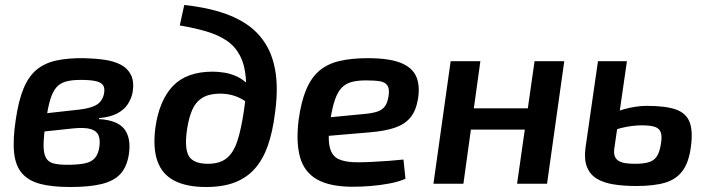

<svg xmlns="http://www.w3.org/2000/svg" viewBox="-20 -736 2842 769"><path d="M318 -503Q361 -502 399 -496.5Q437 -491 464.5 -476.5Q492 -462 505 -435Q518 -408 511 -365Q506 -341 492 -319Q478 -297 450 -282Q422 -267 377 -263L376 -259Q450 -255 478 -219Q506 -183 496 -117Q488 -67 462 -39Q436 -11 387 1Q338 13 261 13Q188 13 141 0.5Q94 -12 68 -42Q42 -72 36.5 -124.5Q31 -177 43 -256Q54 -333 74.5 -382Q95 -431 127.5 -457.5Q160 -484 207 -494Q254 -504 318 -503ZM303 -416Q266 -416 242.5 -409Q219 -402 204.5 -384.5Q190 -367 180.5 -334.5Q171 -302 164 -251Q155 -193 154.5 -158Q154 -123 163.5 -105Q173 -87 194 -81.5Q215 -76 249 -76Q292 -76 319 -81.5Q346 -87 360 -103Q374 -119 378 -148Q382 -176 374.5 -194Q367 -212 343.5 -219Q320 -226 276 -222L144 -208L153 -281L279 -295Q322 -299 346 -307Q370 -315 381 -328Q392 -341 396 -358Q401 -381 393.5 -393.5Q386 -406 364 -411Q342 -416 303 -416Z M718 -716Q794 -708 857 -689.5Q920 -671 967.5 -639Q1015 -607 1045 -558Q1075 -509 1084.5 -440.5Q1094 -372 1081 -280Q1072 -208 1053 -153.5Q1034 -99 1002 -62Q970 -25 922 -6Q874 13 805 13Q728 13 679 -12Q630 -37 611 -89.5Q592 -142 602 -222Q617 -333 672 -391Q727 -449 832 -449Q854 -449 879 -445Q904 -441 929 -429.5Q954 -418 975 -396Q996 -374 1012 -337L1003 -290Q984 -316 961 -331.5Q938 -347 913 -354Q888 -361 862 -361Q818 -361 791 -344.5Q764 -328 750 -296Q736 -264 729 -217Q718 -140 737 -110Q756 -80 813 -80Q860 -80 887.5 -102Q915 -124 930.5 -171Q946 -218 957 -293Q969 -370 964.5 -424Q960 -478 940.5 -514.5Q921 -551 887.5 -573.5Q854 -596 807 -610Q760 -624 700 -634Z M1453 -503Q1538 -503 1584.5 -484.5Q1631 -466 1647 -429.5Q1663 -393 1654 -339Q1646 -292 1623.5 -265Q1601 -238 1561.5 -224.5Q1522 -211 1461 -206L1215 -185L1226 -259L1444 -280Q1474 -283 1492.5 -289.5Q1511 -296 1521.5 -310Q1532 -324 1536 -350Q1541 -379 1532 -393Q1523 -407 1502 -410.5Q1481 -414 1446 -414Q1412 -414 1388 -407.5Q1364 -401 1348 -384Q1332 -367 1321.5 -336.5Q1311 -306 1303 -256Q1292 -184 1300.5 -147.5Q1309 -111 1336.5 -98.5Q1364 -86 1410 -86Q1435 -86 1468 -87.5Q1501 -89 1534.5 -91.5Q1568 -94 1596 -97L1604 -20Q1577 -8 1539.5 -1Q1502 6 1464.5 9Q1427 12 1394 12Q1302 12 1250.5 -17Q1199 -46 1182 -105.5Q1165 -165 1176 -255Q1186 -329 1206.5 -377.5Q1227 -426 1260 -453.5Q1293 -481 1341 -492Q1389 -503 1453 -503Z M1904 -491 1836 0H1716L1785 -491ZM2103 -302 2091 -217H1860L1872 -302ZM2240 -491 2171 0H2051L2121 -491Z M2491 -491 2440 -138Q2438 -119 2443.5 -107.5Q2449 -96 2460.5 -90Q2472 -84 2488.5 -82Q2505 -80 2523 -80Q2558 -80 2579 -86.5Q2600 -93 2611 -110Q2622 -127 2627 -159Q2632 -188 2627 -204.5Q2622 -221 2604 -227.5Q2586 -234 2550 -234Q2511 -234 2466.5 -223Q2422 -212 2371 -183L2383 -256Q2431 -285 2479 -298.5Q2527 -312 2570 -312Q2646 -312 2687 -297.5Q2728 -283 2742 -247Q2756 -211 2747 -147Q2739 -86 2714 -52Q2689 -18 2644.5 -4.5Q2600 9 2528 9Q2478 9 2437.5 2.5Q2397 -4 2370 -20.5Q2343 -37 2331 -67Q2319 -97 2325 -144L2375 -491Z"/></svg>

Font: Exo 2 SemiBold
Style: Italic
Weight: 600
Italic angle: -8°
Designer: Natanael Gama
Foundry: Natanael Gama
Version: Version 2.010